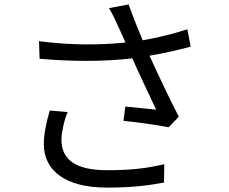

<svg xmlns="http://www.w3.org/2000/svg" viewBox="-20 -814 1040 872"><path d="M206 -312C190 -258 179 -203 179 -160C179 -36 281 38 465 38C596 38 663 26 725 15L726 -68C656 -53 597 -41 466 -41C318 -41 259 -93 259 -180C259 -210 271 -267 287 -305ZM831 -681C763 -659 696 -643 628 -631C606 -684 588 -728 564 -794L475 -777C491 -750 500 -731 517 -694L550 -621C436 -609 301 -608 157 -627L160 -547C311 -534 453 -534 581 -549C611 -480 661 -377 689 -316C656 -319 587 -327 549 -330L541 -265C605 -259 703 -245 746 -236L792 -284C749 -367 695 -482 659 -561C720 -571 785 -586 846 -602Z"/></svg>

Font: Noto Sans Mono CJK JP Regular
Style: Regular
Weight: 400
Designer: Ryoko NISHIZUKA (kana & ideographs); Paul D. Hunt (Latin, Greek & Cyrillic); Wenlong ZHANG (bopomofo); Sandoll Communica
Foundry: Adobe Systems Incorporated
Version: Version 1.004;PS 1.004;hotconv 1.0.82;makeotf.lib2.5.63406